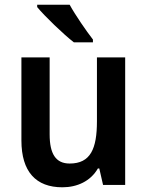

<svg xmlns="http://www.w3.org/2000/svg" viewBox="-20 -852 626 816"><path d="M276 -832H138V-822C168 -785 250 -706 294 -672H375V-684C347 -720 300 -788 276 -832ZM512 -608H392V-337C392 -220 365 -157 276 -157C217 -157 191 -198 191 -281V-608H71V-255C71 -122 133 -56 245 -56C308 -56 365 -82 396 -136H402L418 -66H512Z"/></svg>

Font: Noto Sans Malayalam UI SemiCondensed SemiBold
Style: Regular
Weight: 600
Width: 4
Designer: Jelle Bosma - Monotype Design Team
Foundry: Monotype Imaging Inc.
Version: Version 2.104